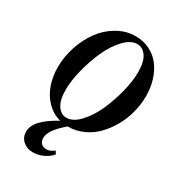

<svg xmlns="http://www.w3.org/2000/svg" viewBox="-219 -798 1069 1180"><g transform="rotate(30 315.5 -208.5)"><path d="M309.6 13.2H306.2Q257.8 55.2 234.9 87.4Q211.9 119.6 211.9 149.4Q211.9 174.3 225.8 187.5Q239.7 200.7 265.1 200.7Q288.6 200.7 316.9 178.2L329.6 199.2Q307.6 225.1 272 241.7Q236.3 258.3 199.2 258.3Q157.7 258.3 129.4 233.2Q101.1 208 101.1 168.5Q101.1 126.5 137 87.2Q172.9 47.9 249 5.9Q193.4 -8.8 152.8 -50Q112.3 -91.3 92 -148.4Q71.8 -205.6 71.8 -272.9Q71.8 -347.2 95.9 -419.7Q120.1 -492.2 161.6 -549.1Q203.1 -606 263.9 -641.1Q324.7 -676.3 392.6 -676.3Q448.2 -676.3 493.9 -653.3Q539.6 -630.4 569.1 -591.1Q598.6 -551.8 614.7 -500Q630.9 -448.2 630.9 -390.1Q630.9 -331.1 615.7 -272.2Q600.6 -213.4 571.5 -162.4Q542.5 -111.3 503.9 -71.8Q465.3 -32.2 414.8 -9.5Q364.3 13.2 309.6 13.2ZM271.5 -28.8Q318.8 -28.8 365.2 -78.4Q411.6 -127.9 443.6 -199.7Q475.6 -271.5 495.4 -350.3Q515.1 -429.2 515.1 -489.7Q515.1 -566.9 489 -603.3Q462.9 -639.6 425.8 -639.6Q378.9 -639.6 332.8 -590.3Q286.6 -541 254.6 -469.2Q222.7 -397.5 202.9 -318.4Q183.1 -239.3 183.1 -178.7Q183.1 -102.1 209 -65.4Q234.9 -28.8 271.5 -28.8Z"/></g></svg>

Font: Elstob 18pt
Style: Bold Italic
Weight: 700
Italic angle: -20°
Designer: Peter S. Baker
Version: Version 1.015